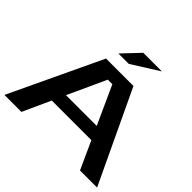

<svg xmlns="http://www.w3.org/2000/svg" viewBox="-233 -1274 1529 1529"><g transform="rotate(45 531.5 -509.5)"><path d="M554.2 -1019H764.2L535.2 -875H418ZM860.8 0 753.9 -234.9H308.1L201.2 0H9.8L377 -776.9H686L1053.2 0ZM505.9 -668 357.9 -345.2H704.1L557.1 -668Z"/></g></svg>

Font: Sporting Grotesque
Style: Bold
Weight: 700
Designer: Lucas LE BIHAN
Foundry: Lucas LE BIHAN
Version: Version 2.002;PS 2.2;hotconv 1.0.88;makeotf.lib2.5.647800